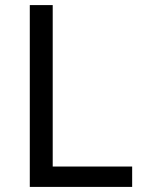

<svg xmlns="http://www.w3.org/2000/svg" viewBox="-20 -734 564 754"><path d="M97 0V-714H187V-80H499V0Z"/></svg>

Font: Noto Sans Gothic
Style: Regular
Weight: 400
Designer: Monotype Design Team
Foundry: Monotype Imaging Inc.
Version: Version 2.001; ttfautohint (v1.8.4.7-5d5b)